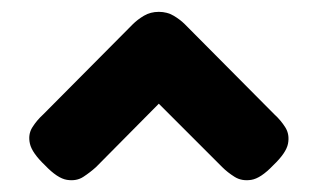

<svg xmlns="http://www.w3.org/2000/svg" viewBox="-20 -535 536 324"><path d="M248 -515Q262 -515 273 -508.5Q284 -502 292 -494L443 -342Q454 -332 461.5 -320Q469 -308 466 -292.5Q463 -277 441 -256Q420 -234 404 -231.5Q388 -229 376 -236.5Q364 -244 355 -253L248 -360L142 -253Q132 -244 120.5 -236.5Q109 -229 93 -231.5Q77 -234 56 -256Q34 -277 30.5 -292.5Q27 -308 34.5 -320Q42 -332 53 -342L204 -494Q212 -502 223 -508.5Q234 -515 248 -515Z"/></svg>

Font: Fredoka SemiBold
Style: Regular
Weight: 600
Designer: Ben Nathan
Foundry: Milena B. Brandão, Ben Nathan
Version: Version 2.001